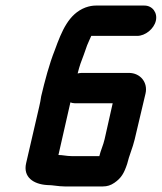

<svg xmlns="http://www.w3.org/2000/svg" viewBox="-20 -685 581 690"><path d="M337 -124H237C220 -124 205 -128 190 -128L233 -317C239 -315 243 -314 248 -314H385L356 -185C351 -163 342 -145 337 -124ZM540 -610C547 -639 528 -665 499 -665H324C313 -665 301 -663 287 -658C227 -635 202 -574 177 -505C157 -455 141 -394 128 -339C126 -326 124 -314 121 -302L74 -99C62 -48 101 -23 149 -20C171 -20 189 -15 212 -15H350C365 -15 378 -19 391 -28C416 -45 426 -63 437 -96C444 -126 457 -154 464 -184L503 -349C512 -388 485 -423 443 -423H274C269 -423 264 -422 259 -421C266 -449 272 -465 281 -488L293 -522C298 -535 303 -544 308 -556H473C502 -556 533 -581 540 -610Z"/></svg>

Font: Electronic
Style: ExHvIt
Weight: 900
Version: Version 1.011